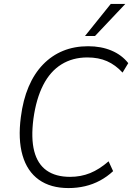

<svg xmlns="http://www.w3.org/2000/svg" viewBox="-20 -948 672 976"><path d="M328 8Q237 8 177.5 -34.5Q118 -77 94.5 -158.5Q71 -240 86 -353Q97 -440 125.5 -507Q154 -574 198.5 -620Q243 -666 300.5 -689.5Q358 -713 428 -713Q494 -713 546.5 -691Q599 -669 632 -627L603 -579Q567 -618 524 -637Q481 -656 424 -656Q349 -656 292 -620.5Q235 -585 199.5 -515.5Q164 -446 150 -345Q137 -245 154 -179.5Q171 -114 217 -81.5Q263 -49 336 -49Q391 -49 438 -68Q485 -87 532 -128L555 -78Q525 -50 489 -30.5Q453 -11 412.5 -1.5Q372 8 328 8ZM412 -765 543 -928H617L463 -765Z"/></svg>

Font: Nunito Sans 10pt SemiCondensed Light
Style: Italic
Weight: 300
Width: 4
Italic angle: -9°
Designer: Vernon Adams
Foundry: Vernon Adams
Version: Version 3.101;gftools[0.9.27]